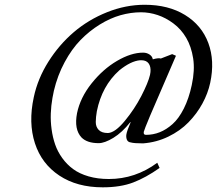

<svg xmlns="http://www.w3.org/2000/svg" viewBox="-20 -634 922 813"><path d="M615.2 -316.9Q620.6 -341.8 613.5 -358.2Q606.4 -374.5 588.9 -377.9Q584 -378.9 573.2 -378.9Q533.7 -375.5 484.9 -335.9Q411.6 -270 390.1 -163.1Q385.7 -138.2 385.5 -117.7Q385.3 -97.2 397.9 -84Q410.6 -70.8 436 -70.8H438Q467.8 -72.8 508.5 -122.1Q549.3 -171.4 578.4 -227.5Q607.4 -283.7 615.2 -316.9ZM588.9 -76.2Q586.4 -63 598.1 -63Q628.4 -63 656.2 -74Q684.1 -85 710.7 -108.6Q737.3 -132.3 758.5 -174.6Q779.8 -216.8 792 -273.9Q805.7 -336.9 797.9 -387Q790 -437 768.6 -473.6Q747.1 -510.3 714.8 -534.4Q682.6 -558.6 647.5 -570.3Q612.3 -582 577.1 -582Q534.2 -582 490.2 -569.6Q446.3 -557.1 402.3 -530Q358.4 -502.9 321 -464.6Q283.7 -426.3 253.7 -370.6Q223.6 -314.9 208 -249Q207 -244.1 205.1 -234.1Q203.1 -224.1 202.1 -219.2Q196.3 -186.5 195.1 -153.6Q193.8 -120.6 198.5 -86.4Q203.1 -52.2 213.6 -22Q224.1 8.3 243.7 35.4Q263.2 62.5 289.8 82Q316.4 101.6 355 112.8Q393.6 124 440.9 124Q552.7 124 646 55.2L655.8 77.1Q597.7 118.2 543.9 138.7Q490.2 159.2 415 159.2Q306.2 159.2 231.2 109.4Q156.2 59.6 127.9 -27.3Q99.6 -114.3 123 -222.2Q139.6 -300.8 184.8 -372.6Q230 -444.3 292.2 -497.6Q354.5 -550.8 433.3 -582.3Q512.2 -613.8 592.8 -613.8Q692.9 -613.8 763.4 -570.6Q834 -527.3 862.1 -451.9Q890.1 -376.5 870.1 -283.2Q860.4 -238.3 836.9 -195.3Q813.5 -152.3 778.1 -116Q742.7 -79.6 692.6 -55.4Q642.6 -31.2 585.9 -26.9Q547.4 -26.9 534.2 -30.8Q521.5 -32.2 517.3 -42.5Q513.2 -52.7 515.1 -64.9Q517.6 -80.1 533.2 -116.2L532.2 -117.2Q497.1 -72.8 460 -50.3Q422.9 -27.8 397.9 -27.8Q349.1 -27.8 325.2 -51.8Q293 -86.4 306.2 -154.8Q319.8 -220.7 367.9 -281Q416 -341.3 475.6 -376.2Q535.2 -411.1 585.9 -411.1Q601.1 -411.1 613 -403.3Q625 -395.5 627 -382.8Q650.9 -389.6 661.1 -386.2L709 -404.8L725.1 -397.9L615.2 -143.1Q590.3 -83.5 588.9 -76.2Z"/></svg>

Font: Common Serif Medium
Style: Italic
Weight: 500
Italic angle: -12°
Designer: Philipp H. Poll, Khaled Hosny
Foundry: Stefan Peev, Context Ltd.
Version: Version 1.026